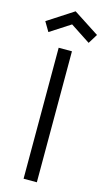

<svg xmlns="http://www.w3.org/2000/svg" viewBox="-171 -1015 586 1062"><g transform="rotate(15 122.0 -484.5)"><path d="M6 -819 -26 -873 122 -969 270 -873 236.5 -819 122 -894ZM159.5 -750V0H83.5V-750Z"/></g></svg>

Font: Russisch Sans
Style: Regular
Weight: 400
Designer: Michael Sharanda (font) & Cristiano Sobral (main changes)
Foundry: Michael Sharanda
Version: Version 2.00;October 25, 2020;FontCreator 13.0.0.2681 64-bit